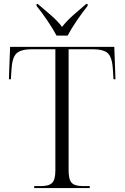

<svg xmlns="http://www.w3.org/2000/svg" viewBox="-20 -951 630 971"><path d="M153 0V-10H189Q228 -10 244 -26.5Q260 -43 260 -89V-702H143Q84 -702 62.5 -680Q41 -658 38 -598L35 -550H25L31 -714H558L564 -550H554L551 -598Q548 -658 527 -680Q506 -702 447 -702H327V-89Q327 -43 342.5 -26.5Q358 -10 398 -10H434V0ZM266 -771Q248 -805 219.5 -847Q191 -889 165 -921V-931H171Q202 -905 236.5 -875Q271 -845 294 -815Q317 -845 351 -875Q385 -905 416 -931H423V-921Q397 -889 368.5 -847Q340 -805 322 -771Z"/></svg>

Font: Noto Serif Display Light
Style: Regular
Weight: 300
Designer: Monotype Design Team
Foundry: Monotype Imaging Inc.
Version: Version 2.009